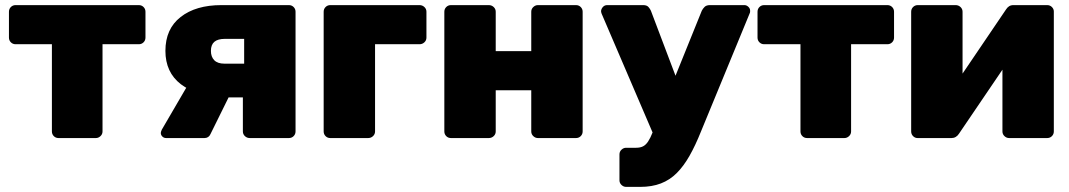

<svg xmlns="http://www.w3.org/2000/svg" viewBox="-20 -540 4182 751"><path d="M209 0Q198 0 190.5 -7.5Q183 -15 183 -26V-367H41Q30 -367 22.5 -374.5Q15 -382 15 -393V-494Q15 -505 22.5 -512.5Q30 -520 41 -520H523Q534 -520 541.5 -512.5Q549 -505 549 -494V-393Q549 -382 541.5 -374.5Q534 -367 523 -367H381V-26Q381 -15 373 -7.5Q365 0 355 0Z M957 0Q946 0 938 -7.5Q930 -15 930 -26V-159H860V-164Q748 -164 687.5 -210.5Q627 -257 627 -341Q627 -427 686.5 -473.5Q746 -520 846 -520H1110Q1121 -520 1128.5 -512.5Q1136 -505 1136 -494V-26Q1136 -15 1128.5 -7.5Q1121 0 1110 0ZM630 0Q621 0 615 -6Q609 -12 609 -20Q609 -22 610 -25.5Q611 -29 613 -33L715 -208L882 -175L803 -15Q800 -8 794 -4Q788 0 780 0ZM858 -291H935V-388H860Q832 -388 818.5 -376.5Q805 -365 805 -341Q805 -318 818 -304.5Q831 -291 858 -291Z M1272 0Q1261 0 1253.5 -7.5Q1246 -15 1246 -26V-494Q1246 -505 1253.5 -512.5Q1261 -520 1272 -520H1621Q1632 -520 1640 -512.5Q1648 -505 1648 -494V-393Q1648 -382 1640 -374.5Q1632 -367 1621 -367H1447V-26Q1447 -15 1439 -7.5Q1431 0 1420 0Z M1744 0Q1733 0 1725.5 -7.5Q1718 -15 1718 -26V-494Q1718 -505 1725.5 -512.5Q1733 -520 1744 -520H1892Q1903 -520 1911 -512.5Q1919 -505 1919 -494V-340H2058V-494Q2058 -505 2066 -512.5Q2074 -520 2084 -520H2233Q2244 -520 2251.5 -512.5Q2259 -505 2259 -494V-26Q2259 -15 2251.5 -7.5Q2244 0 2233 0H2084Q2074 0 2066 -7.5Q2058 -15 2058 -26V-187H1919V-26Q1919 -15 1911 -7.5Q1903 0 1892 0Z M2429 191Q2419 191 2411 183.5Q2403 176 2403 165V64Q2403 53 2411 45.5Q2419 38 2429 38H2468Q2484 38 2495 32.5Q2506 27 2515 13.5Q2524 0 2533 -23L2725 -498Q2729 -506 2736 -513Q2743 -520 2757 -520H2892Q2900 -520 2907 -513.5Q2914 -507 2914 -499Q2914 -497 2914 -494Q2914 -491 2912 -487L2722 -26Q2700 29 2677 69.5Q2654 110 2627 137Q2600 164 2565 177.5Q2530 191 2484 191ZM2538 -9 2333 -487Q2331 -493 2331 -497Q2332 -506 2338.5 -513Q2345 -520 2355 -520H2496Q2510 -520 2516.5 -512.5Q2523 -505 2526 -498L2660 -144Z M3137 0Q3126 0 3118.5 -7.5Q3111 -15 3111 -26V-367H2969Q2958 -367 2950.5 -374.5Q2943 -382 2943 -393V-494Q2943 -505 2950.5 -512.5Q2958 -520 2969 -520H3451Q3462 -520 3469.5 -512.5Q3477 -505 3477 -494V-393Q3477 -382 3469.5 -374.5Q3462 -367 3451 -367H3309V-26Q3309 -15 3301 -7.5Q3293 0 3283 0Z M3569 0Q3559 0 3551.5 -7.5Q3544 -15 3544 -26V-494Q3544 -505 3551.5 -512.5Q3559 -520 3570 -520H3718Q3729 -520 3737 -512.5Q3745 -505 3745 -494V-154L3692 -174L3915 -503Q3920 -511 3927 -515.5Q3934 -520 3944 -520H4076Q4087 -520 4094.5 -512.5Q4102 -505 4102 -495V-26Q4102 -15 4094.5 -7.5Q4087 0 4076 0H3927Q3917 0 3909 -7.5Q3901 -15 3901 -26V-361L3955 -347L3731 -17Q3726 -9 3718.5 -4.5Q3711 0 3702 0Z"/></svg>

Font: Rubik Light ExtraBold
Style: Regular
Weight: 800
Version: Version 2.104